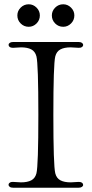

<svg xmlns="http://www.w3.org/2000/svg" viewBox="-20 -877 428 896"><path d="M20 -15Q20 -21 26.5 -25Q33 -29 43 -28Q67 -26 78 -26Q108 -26 126 -35.5Q144 -45 150 -68Q159 -104 159 -341Q159 -578 150 -614Q144 -637 126 -646.5Q108 -656 78 -656Q67 -656 43 -654H39Q30 -654 25 -658Q20 -662 20 -668Q20 -673 25.5 -677Q31 -681 41 -681H194H347Q357 -681 362.5 -677Q368 -673 368 -667Q368 -661 361.5 -657Q355 -653 345 -654Q321 -656 310 -656Q280 -656 262 -646.5Q244 -637 238 -614Q229 -578 229 -341Q229 -104 238 -68Q244 -45 262 -35.5Q280 -26 310 -26Q321 -26 345 -28H349Q358 -28 363 -24Q368 -20 368 -14Q368 -9 362.5 -5Q357 -1 347 -1H194H41Q31 -1 25.5 -5Q20 -9 20 -15ZM61 -805Q61 -826 76.5 -841.5Q92 -857 114 -857Q135 -857 150.5 -841.5Q166 -826 166 -805Q166 -783 150.5 -767.5Q135 -752 114 -752Q92 -752 76.5 -767.5Q61 -783 61 -805ZM222 -805Q222 -826 237.5 -841.5Q253 -857 275 -857Q296 -857 311.5 -841.5Q327 -826 327 -805Q327 -783 311.5 -767.5Q296 -752 275 -752Q253 -752 237.5 -767.5Q222 -783 222 -805Z"/></svg>

Font: Hina Mincho
Style: Regular
Weight: 400
Designer: satsuyako
Foundry: satsuyako
Version: Version 1.100